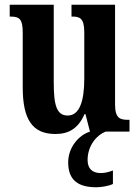

<svg xmlns="http://www.w3.org/2000/svg" viewBox="-20 -556 589 811"><path d="M214 10C271 10 311 -14 337 -74H341L360 0C314 14 268 65 268 130C268 204 309 235 387 235C405 235 440 230 457 221V164C437 172 420 175 405 175C372 175 350 158 350 120C350 57 391 13 426 0H527V-50H520C489 -50 466 -55 466 -114V-536H282V-486H285C316 -486 336 -480 336 -420V-224C336 -129 316 -68 266 -68C219 -68 207 -112 207 -208V-536H21V-486H24C64 -486 76 -474 76 -417V-187C76 -51 117 10 214 10Z"/></svg>

Font: Noto Serif Myanmar ExtraCondensed
Style: Bold
Weight: 700
Width: 2
Designer: Ben Mitchell and the Monotype Design Team
Foundry: Monotype Imaging Inc.
Version: Version 2.106